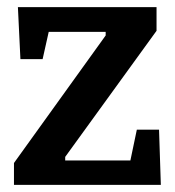

<svg xmlns="http://www.w3.org/2000/svg" viewBox="-20 -516 489 536"><path d="M19 0V-61L275 -417V-427H116L99 -351H37L30 -496H417V-430L162 -78V-68H344L362 -154H424L429 0Z"/></svg>

Font: Faustina SemiBold
Style: Regular
Weight: 600
Designer: Alfonso Garcia
Foundry: http://www.omnibus-type.com
Version: Version 1.200